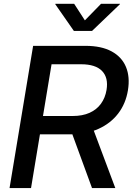

<svg xmlns="http://www.w3.org/2000/svg" viewBox="-20 -962 683 982"><path d="M28.8 0 149.4 -727.5H417.5Q498.5 -727.5 550.8 -699.2Q603 -670.9 624.3 -619.6Q645.5 -568.4 634.3 -500Q623 -431.6 584.2 -381.1Q545.4 -330.6 483.2 -302.7Q420.9 -274.9 339.8 -274.9H137.7L152.8 -368.7H351.6Q401.9 -368.7 438.2 -385Q474.6 -401.4 496.3 -431.4Q518.1 -461.4 524.9 -502Q535.2 -564.5 502 -598.9Q468.8 -633.3 395 -633.3H243.7L138.7 0ZM450.7 0 330.6 -328.1H446.8L569.8 0ZM359.4 -942.4 414.1 -857.9 496.6 -942.4H593.8L593.3 -940.4L450.7 -803.7H357.9L262.7 -940.4L263.2 -942.4Z"/></svg>

Font: Inter 24pt Medium
Style: Italic
Weight: 500
Italic angle: -9.3988°
Designer: Rasmus Andersson
Foundry: rsms
Version: Version 4.001;git-66647c0bb